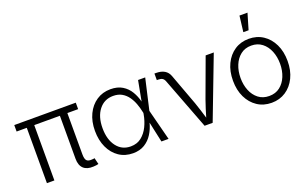

<svg xmlns="http://www.w3.org/2000/svg" viewBox="-86 -1172 2561 1594"><g transform="rotate(-20 1195.0 -375.0)"><path d="M520.5 2.9Q463.4 6.3 432.9 -22.2Q402.3 -50.8 402.3 -109.4V-488.8H175.8V0H109.9V-488.8H20V-545.9H563.5V-488.8H468.3V-124Q468.3 -82.5 482.4 -68.1Q496.6 -53.7 527.8 -56.6Q538.1 -57.1 542.7 -57.6Q547.4 -58.1 552.2 -59.6L565.9 -3.4Q558.1 -1.5 546.1 0.7Q534.2 2.9 520.5 2.9Z M868.7 11.7Q798.3 11.7 745.1 -24.4Q691.9 -60.5 662.4 -124.3Q632.8 -188 632.8 -271Q632.8 -354 663.3 -417.5Q693.8 -481 747.6 -516.8Q801.3 -552.7 871.1 -552.7Q933.6 -552.7 975.8 -526.6Q1018.1 -500.5 1043.2 -458.3Q1068.4 -416 1080.1 -367.7L1113.8 -545.9H1176.8L1114.3 -272.9L1184.6 0H1121.6L1082.5 -180.2Q1068.8 -127.9 1041.5 -84.5Q1014.2 -41 971.4 -14.6Q928.7 11.7 868.7 11.7ZM1062 -273.9 1059.6 -283.7Q1052.2 -320.3 1038.8 -357.2Q1025.4 -394 1003.7 -424.8Q981.9 -455.6 950 -474.1Q918 -492.7 873 -492.7Q794.4 -492.7 747.1 -432.1Q699.7 -371.6 699.7 -270.5Q699.7 -169.4 745.8 -108.9Q792 -48.3 869.6 -48.3Q925.8 -48.3 964.6 -79.3Q1003.4 -110.4 1026.9 -158.9Q1050.3 -207.5 1059.6 -260.3Z M1502.9 0 1329.1 -456.1Q1321.3 -476.1 1308.1 -483.9Q1294.9 -491.7 1272 -491.7H1259.8V-549.8H1273.4Q1364.7 -549.8 1390.1 -480L1492.7 -202.6Q1505.9 -166 1516.8 -129.9Q1527.8 -93.8 1538.6 -58.6Q1549.3 -93.8 1560.3 -130.1Q1571.3 -166.5 1584.5 -202.6L1710.9 -545.9H1782.7L1574.2 0Z M2093.3 11.7Q2022 11.7 1967.8 -24.2Q1913.6 -60.1 1882.8 -123.5Q1852.1 -187 1852.1 -270Q1852.1 -354 1882.8 -417.7Q1913.6 -481.4 1967.8 -517.3Q2022 -553.2 2093.3 -553.2Q2164.1 -553.2 2218.5 -517.3Q2272.9 -481.4 2303.7 -417.7Q2334.5 -354 2334.5 -270Q2334.5 -187 2303.7 -123.5Q2272.9 -60.1 2218.5 -24.2Q2164.1 11.7 2093.3 11.7ZM2093.3 -48.3Q2149.4 -48.3 2188.2 -78.6Q2227.1 -108.9 2247.6 -159.2Q2268.1 -209.5 2268.1 -270Q2268.1 -331.1 2247.6 -381.6Q2227.1 -432.1 2188 -462.6Q2148.9 -493.2 2093.3 -493.2Q2037.6 -493.2 1998.8 -462.6Q1960 -432.1 1939.5 -381.6Q1918.9 -331.1 1918.9 -270Q1918.9 -209.5 1939.2 -159.2Q1959.5 -108.9 1998.5 -78.6Q2037.6 -48.3 2093.3 -48.3ZM2070.8 -620.1 2087.9 -760.7H2158.7L2117.2 -620.1Z"/></g></svg>

Font: Inter Light
Style: Regular
Weight: 300
Designer: Rasmus Andersson
Foundry: rsms
Version: Version 4.000;git-a52131595